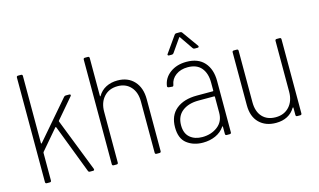

<svg xmlns="http://www.w3.org/2000/svg" viewBox="-85 -950 2003 1207"><g transform="rotate(-15 916.5 -346.0)"><path d="M82 -10V-690Q82 -700 92 -700H111Q121 -700 121 -690V-253Q121 -251 123 -250Q125 -249 126 -251L337 -496Q342 -502 349 -502H372Q378 -502 380 -498.5Q382 -495 378 -490L267 -360Q265 -357 266 -355L400 -12Q401 -10 401 -7Q401 0 393 0H372Q364 0 361 -8L240 -324Q239 -326 237 -326.5Q235 -327 234 -325L123 -195Q121 -191 121 -190V-10Q121 0 111 0H92Q82 0 82 -10Z M835 -348V-10Q835 0 825 0H806Q796 0 796 -10V-343Q796 -403 764 -438.5Q732 -474 679 -474Q623 -474 589.5 -437.5Q556 -401 556 -340V-10Q556 0 546 0H527Q517 0 517 -10V-690Q517 -700 527 -700H546Q556 -700 556 -690V-444Q556 -441 557.5 -440.5Q559 -440 560 -442Q579 -475 612 -492Q645 -509 687 -509Q755 -509 795 -465.5Q835 -422 835 -348Z M1292 -344V-10Q1292 0 1282 0H1263Q1253 0 1253 -10V-56Q1253 -59 1251 -59.5Q1249 -60 1248 -57Q1226 -25 1189 -8.5Q1152 8 1107 8Q1046 8 1003.5 -24.5Q961 -57 961 -130Q961 -207 1010.5 -247.5Q1060 -288 1145 -288H1249Q1253 -288 1253 -292V-344Q1253 -404 1223.5 -439.5Q1194 -475 1135 -475Q1089 -475 1057.5 -452Q1026 -429 1020 -391Q1018 -380 1009 -382L988 -384Q978 -386 979 -394Q986 -446 1029.5 -478Q1073 -510 1136 -510Q1212 -510 1252 -465Q1292 -420 1292 -344ZM1253 -148V-251Q1253 -255 1249 -255H1147Q1081 -255 1041 -223.5Q1001 -192 1001 -133Q1001 -80 1032 -53.5Q1063 -27 1112 -27Q1170 -27 1211.5 -58.5Q1253 -90 1253 -148ZM1036 -589 1110 -694Q1114 -700 1122 -700H1147Q1155 -700 1159 -694L1234 -589Q1236 -587 1236 -583Q1236 -581 1234 -579Q1232 -577 1228 -577H1209Q1201 -577 1197 -583L1138 -669Q1137 -671 1135 -671Q1133 -671 1132 -669L1072 -583Q1068 -577 1060 -577H1042Q1036 -577 1034 -581Q1032 -585 1036 -589Z M1722 -502H1741Q1751 -502 1751 -492V-10Q1751 0 1741 0H1722Q1712 0 1712 -10V-56Q1712 -59 1710.5 -59.5Q1709 -60 1707 -58Q1688 -26 1656.5 -9.5Q1625 7 1583 7Q1515 7 1474 -33.5Q1433 -74 1433 -148V-492Q1433 -502 1443 -502H1462Q1472 -502 1472 -492V-157Q1472 -96 1503.5 -62Q1535 -28 1590 -28Q1645 -28 1678.5 -64.5Q1712 -101 1712 -162V-492Q1712 -502 1722 -502Z"/></g></svg>

Font: Barlow Semi Condensed ExLight
Style: Regular
Weight: 275
Width: 4
Designer: Jeremy Tribby
Foundry: Tribby Type
Version: Version 1.408